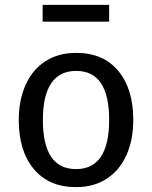

<svg xmlns="http://www.w3.org/2000/svg" viewBox="-20 -756 624 788"><path d="M527 -264Q527 -182 499 -119.5Q471 -57 418 -22.5Q365 12 292 12Q181 12 119 -62Q57 -136 57 -263Q57 -345 85 -407.5Q113 -470 166 -504.5Q219 -539 293 -539Q404 -539 465.5 -465Q527 -391 527 -264ZM156 -263Q156 -62 292 -62Q428 -62 428 -264Q428 -465 293 -465Q156 -465 156 -263ZM155 -667V-736H428V-667Z"/></svg>

Font: FiraGO
Style: Regular
Weight: 400
Designer: bBox Type
Foundry: bBox Type GmbH
Version: Version 1.001;April 20, 2020;FontCreator 12.0.0.2555 64-bit